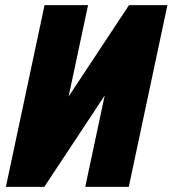

<svg xmlns="http://www.w3.org/2000/svg" viewBox="-20 -730 674 750"><path d="M3 0 154 -710H324L248 -353L484 -710H634L483 0H313L389 -357L153 0Z"/></svg>

Font: Geist Mono Black
Style: Italic
Weight: 900
Italic angle: -12°
Monospace: yes
Designer: Basement.studio, Andrés Briganti, Mateo Zaragoza
Foundry: Basement.studio, Vercel, Andrés Briganti, Guido Ferreyra, Mateo Zaragoza
Version: Version 1.500; ttfautohint (v1.8.4.7-5d5b)